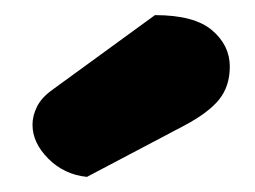

<svg xmlns="http://www.w3.org/2000/svg" viewBox="-20 -764 338 254"><path d="M185 -744Q237 -744 260.5 -724Q284 -704 284 -676Q284 -650 270 -632.5Q256 -615 224 -598L95 -530Q65 -533 44 -554Q23 -575 23 -599Q23 -611 29 -623Q35 -635 49 -645Z"/></svg>

Font: Baloo Tammudu
Style: Regular
Weight: 400
Designer: Omkar Shende and Ek Type
Foundry: Ek Type
Version: Version 1.007;PS 1.000;hotconv 1.0.88;makeotf.lib2.5.647800